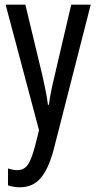

<svg xmlns="http://www.w3.org/2000/svg" viewBox="-20 -557 410 817"><path d="M4 -537H88L161 -233Q167 -205 173.5 -174Q180 -143 184 -111H188Q195 -164 212 -233L283 -537H366L208 81Q186 163 152.5 201.5Q119 240 64 240Q52 240 40 238Q28 236 14 232V160Q24 163 34 165Q44 167 53 167Q82 167 98 144.5Q114 122 129 65L146 -3Z"/></svg>

Font: Noto Sans Kannada ExtraCondensed
Style: Regular
Weight: 400
Width: 2
Designer: Jelle Bosma - Monotype Design Team
Foundry: Monotype Imaging Inc.
Version: Version 2.005; ttfautohint (v1.8.4.7-5d5b)